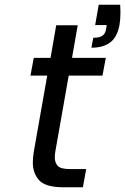

<svg xmlns="http://www.w3.org/2000/svg" viewBox="-20 -793 530 813"><path d="M489 -773Q490 -756 490 -740Q490 -710 486 -688Q477 -637 447.5 -614Q418 -591 367 -591L375 -633Q400 -633 413 -641.5Q426 -650 429 -669L432 -687H383L398 -773ZM285 -548H428L414 -473H271L214 -150Q212 -137 212 -126Q212 -105 224 -91Q236 -77 278 -77H345L331 0H249Q173 0 146 -29.5Q119 -59 119 -105Q119 -126 123 -150L180 -473H109L123 -548H194L218 -686H309Z"/></svg>

Font: Fz Poppins
Style: Italic
Weight: 400
Italic angle: -10°
Designer: Ninad Kale (Devanagari), Jonny Pinhorn (Latin)
Foundry: Indian Type Foundry
Version: Vit hóa bi Vntype.Com & FontZin.Com